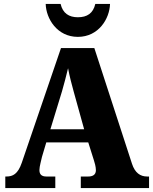

<svg xmlns="http://www.w3.org/2000/svg" viewBox="-20 -959 780 979"><path d="M377 -771C483 -771 539 -864 541 -939H466C455 -891 424 -871 377 -871C332 -871 300 -891 289 -939H213C215 -864 271 -771 377 -771ZM7 0H262V-59H216C190 -59 181 -72 181 -92C181 -111 191 -143 194 -159L216 -233H430L459 -141C462 -132 469 -109 469 -91C469 -66 450 -59 430 -59H392V0H740V-59H730C695 -59 668 -78 653 -124L461 -714H291L91 -129C71 -71 45 -59 13 -59H7ZM237 -300 296 -493C306 -528 317 -569 327 -611C335 -568 346 -528 356 -491L409 -300Z"/></svg>

Font: Noto Serif Tamil SemiCondensed Black
Style: Italic
Weight: 900
Width: 4
Italic angle: -12°
Designer: Indian Type Foundry, Tom Grace, and the Monotype Design Team
Foundry: Monotype Imaging Inc.
Version: Version 2.003